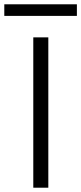

<svg xmlns="http://www.w3.org/2000/svg" viewBox="-72 -874 378 894"><path d="M83 0V-700H153V0ZM-52 -800V-854H286V-800Z"/></svg>

Font: DM Sans 10pt Light
Style: Regular
Weight: 300
Version: Version 4.004;gftools[0.9.30]